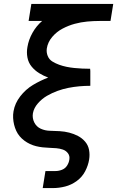

<svg xmlns="http://www.w3.org/2000/svg" viewBox="-20 -755 616 980"><path d="M198 205H250Q281 205 312.5 197Q344 189 371.5 169Q399 149 414.5 119.5Q430 90 435 59Q439 34 434.5 10Q430 -14 414.5 -32Q399 -50 378 -61Q357 -72 333.5 -78Q310 -84 285 -85.5Q260 -87 235 -87.5Q210 -88 188 -98Q166 -108 155 -130Q144 -152 148 -177Q153 -204 173.5 -227.5Q194 -251 220 -266Q246 -281 273.5 -291Q301 -301 329 -306.5Q357 -312 385 -314.5Q413 -317 441 -317V-328V-350V-393L440 -404Q420 -404 399.5 -405Q379 -406 359 -408Q339 -410 319.5 -414Q300 -418 282 -424.5Q264 -431 247.5 -441Q231 -451 223.5 -469.5Q216 -488 219 -508Q224 -540 246.5 -566.5Q269 -593 299.5 -609Q330 -625 361.5 -633.5Q393 -642 425 -645Q457 -648 488 -648H544L558 -735H140L126 -648H195Q165 -622 145.5 -587Q126 -552 120 -515Q115 -488 120 -461.5Q125 -435 141.5 -415Q158 -395 180 -381.5Q202 -368 226 -359Q186 -344 148.5 -321.5Q111 -299 83.5 -263.5Q56 -228 49 -187Q46 -170 47 -152.5Q48 -135 52 -118.5Q56 -102 63 -87Q70 -72 80.5 -59.5Q91 -47 104.5 -37Q118 -27 133 -20Q148 -13 164 -9Q180 -5 197.5 -3Q215 -1 232.5 -0.5Q250 0 267.5 1.5Q285 3 301 8.5Q317 14 327 27.5Q337 41 334 59Q332 75 322.5 90Q313 105 296.5 111.5Q280 118 264 118H212Z"/></svg>

Font: Iosevka Sparkle Medium Oblique
Style: Regular
Weight: 500
Italic angle: -9°
Designer: Belleve Invis
Foundry: Belleve Invis
Version: Version 4.5.0; ttfautohint (v1.8.3)